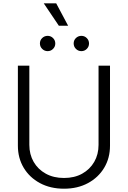

<svg xmlns="http://www.w3.org/2000/svg" viewBox="-20 -1122 768 1153"><path d="M364.3 11.2Q282.2 11.2 219.7 -22.5Q157.2 -56.2 122.3 -114.5Q87.4 -172.9 87.4 -247.1V-727.5H156.2V-252Q156.2 -194.8 182.1 -149.9Q208 -105 254.9 -79.1Q301.8 -53.2 364.3 -53.2Q427.2 -53.2 473.6 -79.1Q520 -105 545.9 -149.9Q571.8 -194.8 571.8 -252V-727.5H640.6V-247.1Q640.6 -172.9 605.7 -114.5Q570.8 -56.2 508.5 -22.5Q446.3 11.2 364.3 11.2ZM468.8 -814.9Q449.7 -814.9 436 -828.4Q422.4 -841.8 422.4 -861.3Q422.4 -880.4 436 -893.6Q449.7 -906.7 468.8 -906.7Q487.8 -906.7 501.2 -893.3Q514.6 -879.9 514.6 -860.8Q514.6 -841.8 501.2 -828.4Q487.8 -814.9 468.8 -814.9ZM266.1 -814.9Q247.1 -814.9 233.4 -828.4Q219.7 -841.8 219.7 -861.3Q219.7 -880.4 233.4 -893.6Q247.1 -906.7 266.1 -906.7Q285.2 -906.7 298.6 -893.3Q312 -879.9 312 -860.8Q312 -841.8 298.6 -828.4Q285.2 -814.9 266.1 -814.9ZM333.5 -967.3 242.7 -1102.1H317.4L389.2 -967.3Z"/></svg>

Font: Inter 17pt Light
Style: Regular
Weight: 300
Version: Version 4.001;git-66647c0bb